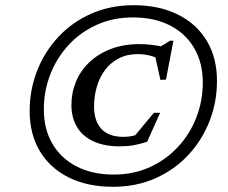

<svg xmlns="http://www.w3.org/2000/svg" viewBox="-20 -707 877 738"><path d="M454.5 -181Q474.5 -181 489.8 -184.5Q505 -188 529 -198.5L487.5 -172.5L571.5 -273.5H595.5L545.5 -162Q517 -153 493.8 -148.8Q470.5 -144.5 439.5 -144.5Q380.5 -144.5 339 -163.8Q297.5 -183 276 -218.8Q254.5 -254.5 254.5 -303Q254.5 -350.5 272 -393Q289.5 -435.5 323.5 -467.8Q357.5 -500 406.2 -518.8Q455 -537.5 517 -537.5Q541 -537.5 567 -534.2Q593 -531 613 -525.5L586 -521.5L634 -550.5H646.5L618 -401L596.5 -400L574 -502L596.5 -475.5Q580.5 -487 557.8 -493Q535 -499 509.5 -499Q467.5 -499 435.8 -482.2Q404 -465.5 383 -437Q362 -408.5 351.8 -372.2Q341.5 -336 341.5 -297.5Q341.5 -242.5 369.5 -211.8Q397.5 -181 454.5 -181ZM417 -36Q494 -36 557 -65Q620 -94 665.5 -143.8Q711 -193.5 735.2 -256.8Q759.5 -320 759.5 -389.5Q759.5 -465 726.8 -521.5Q694 -578 633.8 -609Q573.5 -640 491 -640Q414 -640 351 -611.2Q288 -582.5 242.5 -532.8Q197 -483 172.8 -419.5Q148.5 -356 148.5 -287Q148.5 -211 181.2 -154.8Q214 -98.5 274.5 -67.2Q335 -36 417 -36ZM493.5 -687Q591.5 -687 663.5 -651.2Q735.5 -615.5 774.8 -550.2Q814 -485 814 -396Q814 -315 785.5 -241.8Q757 -168.5 704 -111.5Q651 -54.5 577.5 -21.8Q504 11 414 11Q316.5 11 244.5 -24.8Q172.5 -60.5 133.2 -126Q94 -191.5 94 -280.5Q94 -361.5 122.5 -434.5Q151 -507.5 203.8 -564.5Q256.5 -621.5 330.2 -654.2Q404 -687 493.5 -687Z"/></svg>

Font: Newsreader 16pt 16pt Medium
Style: Italic
Weight: 500
Italic angle: -17°
Version: Version 1.003